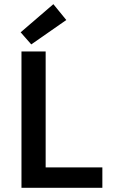

<svg xmlns="http://www.w3.org/2000/svg" viewBox="-20 -901 542 921"><path d="M83 0V-654H199V-98H471V0ZM130 -688 79 -746 236 -881 298 -805Z"/></svg>

Font: Giro Semibold
Style: Regular
Weight: 600
Designer: Paul D. Hunt
Foundry: Adobe Systems Incorporated
Version: Version 1.000;PS 1.0;hotconv 1.0.88;makeotf.lib2.5.647800